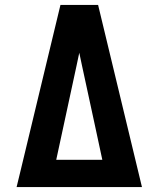

<svg xmlns="http://www.w3.org/2000/svg" viewBox="-20 -755 640 775"><path d="M47 0 64 -70 165 -490 224 -735H376L553 0ZM207 -110H393L364 -245L311 -490Q308 -503 305.5 -516Q303 -529 300 -542Q297 -529 294.5 -516Q292 -503 289 -490Z"/></svg>

Font: Iosevka Custom XBdEx
Style: Regular
Weight: 800
Width: 7
Monospace: yes
Designer: Belleve Invis
Foundry: Belleve Invis
Version: Version 11.2.4; ttfautohint (v1.8.4)